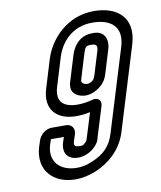

<svg xmlns="http://www.w3.org/2000/svg" viewBox="-82 -765 722 862"><g transform="rotate(-10 278.5 -334.0)"><path d="M388 -649C475 -649 524 -606 498 -520L382 -142C366 -91 336 -58 280 -35C255 -24 232 -19 209 -19C129 -19 85 -71 107 -142L115 -166H174L166 -142C152 -96 174 -63 222 -63C256 -63 291 -82 311 -110C319 -121 321 -131 324 -142L365 -275C372 -298 354 -315 330 -308C309 -302 284 -298 259 -298C190 -299 165 -333 183 -392L222 -520C243 -589 298 -649 388 -649ZM192 -216H127C101 -216 74 -195 66 -169L57 -142C26 -39 92 31 194 31C225 31 256 24 288 11C360 -20 411 -73 432 -142L548 -520C585 -640 509 -699 404 -699C282 -699 199 -609 172 -520L133 -392C106 -303 155 -249 244 -248C267 -248 286 -250 309 -255L274 -142C271 -133 269 -129 269 -129C269 -129 265 -125 257 -118C254 -116 253 -113 238 -113C214 -113 209 -120 216 -142L225 -169C233 -195 218 -216 192 -216ZM439 -520C452 -563 435 -606 380 -602H378C317 -602 289 -551 280 -520L248 -415C245 -405 241 -395 241 -384C239 -346 277 -332 304 -332C338 -332 369 -354 385 -372C398 -388 402 -399 407 -415ZM389 -520 357 -415C354 -404 348 -397 348 -396C345 -392 333 -382 319 -382C304 -382 294 -392 294 -398C294 -401 295 -405 298 -415L330 -520C338 -545 342 -552 363 -552H366C387 -552 397 -546 389 -520Z"/></g></svg>

Font: DIN Rundschrift
Style: MittelKontKu
Weight: 400
Version: Version 1.027